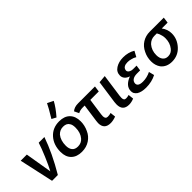

<svg xmlns="http://www.w3.org/2000/svg" viewBox="105 -1785 2744 2744"><g transform="rotate(-45 1477.0 -413.0)"><path d="M293 0Q458 -279 541 -520H426Q400 -437 347.5 -313Q295 -189 254 -113L186 -520H62L176 0Z M785 -84Q726 -84 697.5 -119.5Q669 -155 669 -215Q669 -322 722 -387Q767 -436 834 -436Q906 -436 932 -386Q951 -358 951 -300Q951 -197 896 -133Q854 -84 785 -84ZM772 10Q864 10 931.5 -35Q999 -80 1030 -151Q1067 -227 1067 -311Q1067 -414 1010 -472Q953 -530 847 -530Q716 -530 634.5 -439.5Q553 -349 553 -206Q553 -104 611 -47Q669 10 772 10ZM861 -595Q954 -702 1001 -791L910 -836Q884 -779 794 -631Z M1353 10Q1403 10 1462 -12L1453 -94Q1423 -84 1388 -84Q1341 -84 1341 -140Q1341 -158 1344 -177L1380 -431H1551L1563 -520H1223Q1144 -520 1100 -480L1134 -409Q1172 -431 1226 -431H1266L1228 -161Q1224 -131 1224 -117Q1224 10 1353 10Z M1725 10Q1775 10 1826 -12L1817 -94Q1786 -84 1759 -84Q1735 -84 1725 -97Q1715 -110 1715 -138Q1715 -154 1718 -177L1767 -526L1652 -516L1602 -164Q1599 -140 1599 -119Q1599 10 1725 10Z M2069 10Q2185 10 2276 -38L2255 -121Q2178 -83 2098 -83Q1998 -83 1998 -144Q2000 -183 2031.5 -204.5Q2063 -226 2116 -226H2182L2194 -310H2128Q2108 -310 2091 -314Q2037 -330 2037 -367Q2041 -406 2070 -422Q2095 -437 2138 -437Q2173 -437 2206 -427Q2242 -420 2277 -398L2323 -482Q2245 -530 2141 -530Q2051 -530 1988 -489.5Q1925 -449 1925 -377Q1925 -339 1950 -310.5Q1975 -282 2018 -269Q1878 -215 1878 -110Q1878 -88 1886 -67Q1899 -43 1924 -24Q1977 10 2069 10Z M2594 10Q2716 10 2796 -78.5Q2876 -167 2876 -278Q2876 -362 2824 -431H2942L2954 -520H2670Q2588 -520 2521.5 -479Q2455 -438 2419 -361Q2383 -290 2383 -206Q2383 -125 2425 -65Q2485 10 2594 10ZM2607 -84Q2555 -84 2527 -120Q2499 -156 2499 -217Q2499 -313 2557 -380Q2607 -431 2673 -431H2724Q2745 -400 2756 -352Q2763 -327 2763 -295Q2763 -201 2711 -136Q2671 -84 2607 -84Z"/></g></svg>

Font: Brisa Sans Medium
Style: Italic
Weight: 600
Italic angle: -8°
Designer: Dalton Maag Ltd
Foundry: Dalton Maag Ltd
Version: Version 1.101;July 10, 2019;FontCreator 11.5.0.2425 64-bit